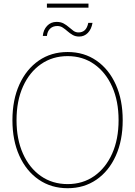

<svg xmlns="http://www.w3.org/2000/svg" viewBox="-20 -1020 738 1049"><path d="M349.6 8.3Q259.8 8.3 191.7 -38.6Q123.5 -85.4 85.7 -169.2Q47.9 -252.9 47.9 -363.3Q47.9 -474.6 85.9 -558.3Q124 -642.1 191.9 -689Q259.8 -735.8 349.6 -735.8Q439 -735.8 506.8 -689Q574.7 -642.1 612.5 -558.3Q650.4 -474.6 650.4 -363.3Q650.4 -252.4 612.5 -168.7Q574.7 -85 506.8 -38.3Q439 8.3 349.6 8.3ZM349.6 -14.2Q432.1 -14.2 494.9 -58.1Q557.6 -102.1 592.8 -180.7Q627.9 -259.3 627.9 -363.3Q627.9 -467.8 592.8 -546.4Q557.6 -625 494.9 -669.2Q432.1 -713.4 349.6 -713.4Q267.1 -713.4 204.1 -669.7Q141.1 -626 105.7 -547.4Q70.3 -468.8 70.3 -363.3Q70.3 -259.8 105.2 -181.2Q140.1 -102.5 203.1 -58.3Q266.1 -14.2 349.6 -14.2ZM412.6 -820.3Q392.1 -820.3 377 -829.1Q361.8 -837.9 349.1 -849.1Q336.4 -860.4 323.2 -869.1Q310.1 -877.9 293 -877.9Q269 -877.9 253.9 -863.5Q238.8 -849.1 236.3 -823.7H213.9Q216.8 -856.9 237.3 -878.7Q257.8 -900.4 289.1 -900.4Q312 -900.4 327.9 -891.6Q343.8 -882.8 356.4 -871.6Q369.1 -860.4 381.3 -851.6Q393.6 -842.8 408.7 -842.8Q429.7 -842.8 443.1 -855Q456.5 -867.2 462.4 -895H485.4Q479.5 -860.4 460 -840.3Q440.4 -820.3 412.6 -820.3ZM463.4 -1000.5V-978H236.3V-1000.5Z"/></svg>

Font: Inter 28pt Thin
Style: Regular
Weight: 250
Designer: Rasmus Andersson
Foundry: rsms
Version: Version 4.001;git-66647c0bb